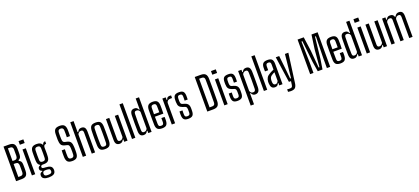

<svg xmlns="http://www.w3.org/2000/svg" viewBox="81 -2388 9114 4174"><g transform="rotate(-20 4638.0 -301.5)"><path d="M51 0V-800H178Q252 -800 286 -768Q320 -736 321 -662Q322 -617 321.5 -582.5Q321 -548 320 -516Q318 -473 303 -448Q288 -423 257 -412V-393Q289 -382 304.5 -357Q320 -332 321 -288Q322 -247 322 -212.5Q322 -178 321 -138Q319 -64 286 -32Q253 0 179 0ZM128 -438H178Q242 -438 244 -518Q246 -592 244 -666Q242 -731 178 -731H128ZM128 -69H179Q243 -69 244 -139Q247 -212 244 -285Q244 -330 227.5 -349.5Q211 -369 176 -369H128Z M399 -716V-800H510V-716ZM417 0V-600H494V0Z M749 167Q682 167 642.5 146Q603 125 598 83Q597 70 598 58Q599 31 616.5 15.5Q634 0 661 -5V-19Q613 -31 609 -71Q607 -80 609 -90Q611 -110 625 -124.5Q639 -139 661 -143V-156Q632 -170 618.5 -198.5Q605 -227 603 -271Q602 -311 601.5 -341Q601 -371 601.5 -402.5Q602 -434 603 -478Q607 -547 639 -577Q671 -607 743 -607Q840 -607 866 -548H880Q881 -572 898 -586Q915 -600 942 -600V-539H932Q882 -539 882 -467Q883 -418 883.5 -385Q884 -352 883.5 -326.5Q883 -301 881 -271Q878 -202 846 -171.5Q814 -141 743 -141Q739 -141 735 -141Q731 -141 728 -142Q697 -141 684.5 -131Q672 -121 672 -104V-98Q672 -79 691 -71.5Q710 -64 754 -63Q827 -60 865.5 -38Q904 -16 909 37Q910 43 910 50.5Q910 58 909 67Q904 125 859 146Q814 167 749 167ZM743 -202Q775 -202 790.5 -215.5Q806 -229 807 -263Q811 -368 807 -485Q806 -519 790.5 -533Q775 -547 743 -547Q710 -547 694.5 -533Q679 -519 678 -485Q674 -368 678 -263Q679 -229 694.5 -215.5Q710 -202 743 -202ZM751 110Q796 110 817.5 99.5Q839 89 842 62Q844 51 841 39Q838 10 816.5 2.5Q795 -5 751 -7Q708 -8 689 2Q670 12 667 41Q665 52 667 63Q670 90 689 100Q708 110 751 110Z M1352 7Q1277 7 1245 -25.5Q1213 -58 1210 -133Q1209 -176 1209 -211.5Q1209 -247 1212 -290H1285Q1283 -247 1283 -204Q1283 -161 1285 -121Q1287 -88 1302 -72.5Q1317 -57 1351 -57Q1384 -57 1398.5 -72.5Q1413 -88 1415 -121Q1417 -161 1417 -191Q1417 -221 1415 -265Q1414 -300 1404.5 -324.5Q1395 -349 1366 -356L1310 -370Q1250 -385 1230 -423.5Q1210 -462 1208 -532Q1208 -563 1208 -598.5Q1208 -634 1209 -668Q1211 -743 1243 -775Q1275 -807 1351 -807Q1422 -807 1454 -774.5Q1486 -742 1489 -667Q1490 -641 1489.5 -601.5Q1489 -562 1488 -520H1414Q1415 -560 1415.5 -600Q1416 -640 1414 -680Q1412 -743 1351 -743Q1317 -743 1302.5 -727.5Q1288 -712 1286 -680Q1284 -643 1284 -606Q1284 -569 1286 -532Q1287 -490 1296.5 -468.5Q1306 -447 1336 -439L1388 -427Q1450 -412 1470 -372.5Q1490 -333 1492 -265Q1493 -237 1493 -216.5Q1493 -196 1493 -177Q1493 -158 1492 -133Q1489 -58 1457 -25.5Q1425 7 1352 7Z M1595 0V-800H1672V-545H1688Q1704 -576 1723.5 -591.5Q1743 -607 1779 -607Q1828 -607 1853 -578Q1878 -549 1879 -482V0H1802V-488Q1801 -520 1789 -534Q1777 -548 1751 -548Q1723 -548 1702.5 -534Q1682 -520 1672 -490V0Z M2109 7Q2035 7 2004 -25Q1973 -57 1970 -131Q1968 -181 1967.5 -240Q1967 -299 1967.5 -358Q1968 -417 1970 -469Q1973 -543 2003.5 -575Q2034 -607 2109 -607Q2185 -607 2215 -575Q2245 -543 2249 -469Q2250 -418 2250.5 -359.5Q2251 -301 2250.5 -242Q2250 -183 2249 -131Q2245 -57 2215 -25Q2185 7 2109 7ZM2109 -53Q2142 -53 2156.5 -67Q2171 -81 2172 -115Q2174 -182 2174.5 -241Q2175 -300 2174.5 -358.5Q2174 -417 2172 -485Q2171 -519 2157 -533Q2143 -547 2109 -547Q2076 -547 2062 -533Q2048 -519 2047 -485Q2045 -417 2044 -358.5Q2043 -300 2044 -241Q2045 -182 2047 -115Q2048 -81 2062.5 -67Q2077 -53 2109 -53Z M2449 7Q2400 7 2374 -22Q2348 -51 2348 -118V-600H2425V-112Q2425 -80 2437 -66Q2449 -52 2475 -52Q2500 -52 2522 -67.5Q2544 -83 2553 -111V-600H2630V0H2553V-55H2540Q2509 7 2449 7Z M2733 0V-800H2810V0Z M3109 -800H3186V0H3109V-55H3096Q3080 -25 3060 -9Q3040 7 3004 7Q2955 7 2930.5 -22Q2906 -51 2904 -118Q2902 -199 2902 -296Q2902 -393 2904 -482Q2906 -549 2931 -578Q2956 -607 3005 -607Q3042 -607 3061.5 -591.5Q3081 -576 3096 -545H3109ZM3031 -52Q3058 -52 3079 -66Q3100 -80 3109 -111V-490Q3100 -520 3079.5 -534Q3059 -548 3032 -548Q3005 -548 2993.5 -534Q2982 -520 2981 -488Q2975 -287 2981 -112Q2982 -80 2993.5 -66Q3005 -52 3031 -52Z M3488 -209H3562Q3564 -189 3564 -165Q3564 -141 3563 -121Q3560 -53 3530 -23Q3500 7 3430 7Q3358 7 3326 -23Q3294 -53 3291 -121Q3290 -171 3289.5 -234.5Q3289 -298 3289.5 -362Q3290 -426 3291 -478Q3295 -547 3327 -577Q3359 -607 3430 -607Q3498 -607 3529 -577.5Q3560 -548 3563 -480Q3564 -457 3564.5 -403Q3565 -349 3562 -285H3366Q3366 -244 3367 -203Q3368 -162 3368 -114Q3369 -79 3383 -66Q3397 -53 3429 -53Q3460 -53 3473 -66Q3486 -79 3488 -114Q3489 -150 3488 -209ZM3430 -547Q3397 -547 3383 -533Q3369 -519 3368 -487Q3368 -446 3367.5 -411.5Q3367 -377 3366 -343H3489Q3489 -393 3489 -431Q3489 -469 3488 -487Q3486 -519 3472.5 -533Q3459 -547 3430 -547Z M3653 0V-600H3730V-541H3745Q3753 -575 3772 -588.5Q3791 -602 3822 -602Q3843 -602 3855 -600V-539H3823Q3779 -539 3758.5 -523.5Q3738 -508 3730 -474V0Z M4034 7Q3965 7 3936.5 -23Q3908 -53 3906 -121Q3905 -141 3905.5 -165Q3906 -189 3907 -209H3976Q3974 -180 3974.5 -156.5Q3975 -133 3975 -114Q3976 -79 3989.5 -66Q4003 -53 4034 -53Q4067 -53 4081.5 -66Q4096 -79 4097 -114Q4097 -131 4097 -148.5Q4097 -166 4097 -181Q4096 -216 4088 -234.5Q4080 -253 4056 -261L4005 -277Q3952 -295 3929 -326.5Q3906 -358 3905 -424Q3904 -438 3904.5 -450.5Q3905 -463 3905 -477Q3906 -547 3935 -577Q3964 -607 4038 -607Q4107 -607 4135 -577.5Q4163 -548 4165 -480Q4165 -461 4165 -437Q4165 -413 4164 -392H4093Q4094 -416 4094 -443Q4094 -470 4094 -487Q4093 -521 4081 -534Q4069 -547 4038 -547Q4006 -547 3994 -534Q3982 -521 3980 -487Q3980 -471 3979.5 -457.5Q3979 -444 3979 -430Q3980 -395 3986.5 -373Q3993 -351 4022 -342L4069 -328Q4120 -313 4144.5 -281Q4169 -249 4169 -185Q4169 -170 4169 -152.5Q4169 -135 4168 -120Q4166 -52 4136 -22.5Q4106 7 4034 7Z M4475 0V-800H4612Q4687 -800 4720 -767Q4753 -734 4755 -658Q4756 -566 4756.5 -483Q4757 -400 4756.5 -317Q4756 -234 4755 -142Q4753 -66 4720 -33Q4687 0 4612 0ZM4552 -69H4612Q4646 -69 4661.5 -85Q4677 -101 4678 -135Q4682 -400 4678 -666Q4677 -731 4612 -731H4552Z M4851 -716V-800H4962V-716ZM4869 0V-600H4946V0Z M5174 7Q5105 7 5076.5 -23Q5048 -53 5046 -121Q5045 -141 5045.5 -165Q5046 -189 5047 -209H5116Q5114 -180 5114.5 -156.5Q5115 -133 5115 -114Q5116 -79 5129.5 -66Q5143 -53 5174 -53Q5207 -53 5221.5 -66Q5236 -79 5237 -114Q5237 -131 5237 -148.5Q5237 -166 5237 -181Q5236 -216 5228 -234.5Q5220 -253 5196 -261L5145 -277Q5092 -295 5069 -326.5Q5046 -358 5045 -424Q5044 -438 5044.5 -450.5Q5045 -463 5045 -477Q5046 -547 5075 -577Q5104 -607 5178 -607Q5247 -607 5275 -577.5Q5303 -548 5305 -480Q5305 -461 5305 -437Q5305 -413 5304 -392H5233Q5234 -416 5234 -443Q5234 -470 5234 -487Q5233 -521 5221 -534Q5209 -547 5178 -547Q5146 -547 5134 -534Q5122 -521 5120 -487Q5120 -471 5119.5 -457.5Q5119 -444 5119 -430Q5120 -395 5126.5 -373Q5133 -351 5162 -342L5209 -328Q5260 -313 5284.5 -281Q5309 -249 5309 -185Q5309 -170 5309 -152.5Q5309 -135 5308 -120Q5306 -52 5276 -22.5Q5246 7 5174 7Z M5406 200V-600H5483V-545H5497Q5512 -576 5531.5 -591.5Q5551 -607 5588 -607Q5637 -607 5661.5 -578Q5686 -549 5689 -482Q5690 -449 5690.5 -403Q5691 -357 5691 -305.5Q5691 -254 5690.5 -205.5Q5690 -157 5689 -118Q5686 -51 5659.5 -22Q5633 7 5584 7Q5554 7 5533.5 -7.5Q5513 -22 5497 -55H5483V200ZM5557 -52Q5583 -52 5597 -66Q5611 -80 5612 -112Q5615 -215 5614.5 -308.5Q5614 -402 5612 -488Q5611 -520 5599.5 -534Q5588 -548 5562 -548Q5534 -548 5513.5 -534Q5493 -520 5483 -490V-111Q5494 -79 5511 -65.5Q5528 -52 5557 -52Z M5784 0V-800H5861V0Z M6043 7Q5993 7 5968.5 -22Q5944 -51 5940 -110Q5939 -122 5939 -135Q5939 -148 5939 -160Q5943 -214 5966 -251.5Q5989 -289 6048 -321Q6069 -333 6092 -344Q6115 -355 6139 -365V-485Q6139 -517 6127 -532Q6115 -547 6083 -547Q6055 -547 6041.5 -534Q6028 -521 6026 -487Q6026 -470 6026 -441.5Q6026 -413 6026 -392H5952Q5951 -409 5950.5 -434.5Q5950 -460 5951 -480Q5953 -547 5983.5 -577Q6014 -607 6085 -607Q6160 -607 6187.5 -574.5Q6215 -542 6216 -469L6215 0H6139V-55H6127Q6115 -25 6096 -9Q6077 7 6043 7ZM6071 -51Q6119 -51 6139 -107V-304Q6122 -297 6104 -288Q6086 -279 6064 -263Q6036 -244 6026.5 -218.5Q6017 -193 6015 -160Q6015 -151 6015 -139Q6015 -127 6016 -115Q6021 -51 6071 -51Z M6363 0 6277 -600H6356L6388 -310L6413 -60H6433L6459 -310L6489 -600H6568L6477 76Q6467 144 6436.5 174Q6406 204 6333 204Q6302 204 6271 198V139Q6283 141 6300 142Q6317 143 6332 143Q6369 143 6382 129.5Q6395 116 6400 81L6411 0Z M6854 0V-800H6997L7042 -475L7077 -72H7096L7130 -475L7176 -800H7318V0H7241V-238L7253 -731H7232L7177 -230L7141 -3H7031L6995 -230L6941 -731H6919L6931 -234V0Z M7615 -209H7689Q7691 -189 7691 -165Q7691 -141 7690 -121Q7687 -53 7657 -23Q7627 7 7557 7Q7485 7 7453 -23Q7421 -53 7418 -121Q7417 -171 7416.5 -234.5Q7416 -298 7416.5 -362Q7417 -426 7418 -478Q7422 -547 7454 -577Q7486 -607 7557 -607Q7625 -607 7656 -577.5Q7687 -548 7690 -480Q7691 -457 7691.5 -403Q7692 -349 7689 -285H7493Q7493 -244 7494 -203Q7495 -162 7495 -114Q7496 -79 7510 -66Q7524 -53 7556 -53Q7587 -53 7600 -66Q7613 -79 7615 -114Q7616 -150 7615 -209ZM7557 -547Q7524 -547 7510 -533Q7496 -519 7495 -487Q7495 -446 7494.5 -411.5Q7494 -377 7493 -343H7616Q7616 -393 7616 -431Q7616 -469 7615 -487Q7613 -519 7599.5 -533Q7586 -547 7557 -547Z M7977 -800H8054V0H7977V-55H7964Q7948 -25 7928 -9Q7908 7 7872 7Q7823 7 7798.5 -22Q7774 -51 7772 -118Q7770 -199 7770 -296Q7770 -393 7772 -482Q7774 -549 7799 -578Q7824 -607 7873 -607Q7910 -607 7929.5 -591.5Q7949 -576 7964 -545H7977ZM7899 -52Q7926 -52 7947 -66Q7968 -80 7977 -111V-490Q7968 -520 7947.5 -534Q7927 -548 7900 -548Q7873 -548 7861.5 -534Q7850 -520 7849 -488Q7843 -287 7849 -112Q7850 -80 7861.5 -66Q7873 -52 7899 -52Z M8146 -716V-800H8257V-716ZM8164 0V-600H8241V0Z M8452 7Q8403 7 8377 -22Q8351 -51 8351 -118V-600H8428V-112Q8428 -80 8440 -66Q8452 -52 8478 -52Q8503 -52 8525 -67.5Q8547 -83 8556 -111V-600H8633V0H8556V-55H8543Q8512 7 8452 7Z M8736 0V-600H8813V-545H8828Q8843 -576 8863 -591.5Q8883 -607 8920 -607Q8957 -607 8979.5 -591.5Q9002 -576 9012 -541H9026Q9042 -572 9064.5 -589.5Q9087 -607 9124 -607Q9173 -607 9197.5 -578Q9222 -549 9223 -482L9224 0H9147L9146 -488Q9145 -520 9133.5 -534Q9122 -548 9096 -548Q9040 -548 9019 -488L9020 0H8943L8942 -488Q8942 -520 8930 -534Q8918 -548 8892 -548Q8864 -548 8843.5 -534Q8823 -520 8813 -490V0Z"/></g></svg>

Font: Big Shoulders Display Medium
Style: Regular
Weight: 500
Designer: Patric King
Foundry: XO Type Co
Version: Version 1.000; ttfautohint (v1.8.2)